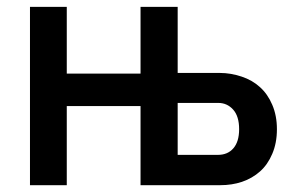

<svg xmlns="http://www.w3.org/2000/svg" viewBox="-20 -543 860 563"><path d="M67.9 -522.9H175.8V-327.1H392.1V-522.9H501V-329.1H625Q656.2 -329.1 688.5 -318.4Q719.7 -308.1 742.2 -287.6Q765.1 -267.1 778.3 -235.8Q792 -204.1 792 -164.1Q792 -123.5 778.3 -91.8Q765.1 -60.5 742.7 -40.5Q719.7 -20 689.5 -9.8Q660.2 0 626 0H392.1V-231.9H175.8V0H67.9ZM619.1 -88.9Q647.5 -88.9 664.1 -107.9Q681.2 -127.4 681.2 -164.1Q681.2 -202.1 663.6 -221.7Q646 -241.2 620.1 -241.2H501V-88.9Z"/></svg>

Font: Rising Sun DemiBold
Style: DemiBold
Weight: 600
Designer: Matt McInerney, Pablo Impallari, Rodrigo Fuenzalida
Foundry: Matt McInerney, Pablo Impallari, Rodrigo Fuenzalida
Version: Version 1.000